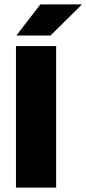

<svg xmlns="http://www.w3.org/2000/svg" viewBox="-20 -847 388 867"><path d="M233.5 0H52V-639H233.5ZM162 -827H348.5V-825.5L208 -686.5H55V-688Z"/></svg>

Font: Anek Latin Medium ExtraBold
Style: Regular
Weight: 800
Version: Version 1.003